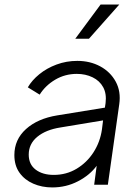

<svg xmlns="http://www.w3.org/2000/svg" viewBox="-20 -810 613 842"><path d="M209 12Q164 12 126 -4.5Q88 -21 65.5 -52.5Q43 -84 43 -130Q43 -198 94 -244Q145 -290 231 -304L440 -338L443 -358Q448 -399 432.5 -427.5Q417 -456 386 -471Q355 -486 317 -486Q265 -486 222 -460.5Q179 -435 154 -395L102 -427Q120 -458 152.5 -484.5Q185 -511 228 -527Q271 -543 319 -543Q375 -543 419.5 -519Q464 -495 487.5 -452Q511 -409 503 -353L453 0H393L404 -83Q374 -42 322 -15Q270 12 209 12ZM106 -132Q106 -89 136.5 -66Q167 -43 216 -43Q271 -43 316 -70Q361 -97 390 -142Q419 -187 427 -242L432 -282L245 -251Q181 -241 143.5 -210Q106 -179 106 -132ZM310 -640 421 -790H503L370 -640Z"/></svg>

Font: Plus Jakarta Sans Light
Style: Italic
Weight: 300
Italic angle: -8°
Designer: Gumpita Rahayu
Foundry: Tokotype
Version: Version 2.071; ttfautohint (v1.8.4.7-5d5b);gftools[0.9.29]